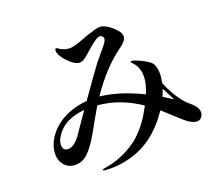

<svg xmlns="http://www.w3.org/2000/svg" viewBox="-105 -888 1211 1038"><g transform="rotate(-15 500.0 -369.0)"><path d="M943 -157Q943 -141 933 -129Q923 -117 907 -117Q879 -117 843 -143L819 -161Q807 -170 733 -226Q719 -202 706 -182Q641 -84 551 -38Q461 8 363 9Q349 9 349 5Q349 2 355.5 -0.5Q362 -3 371 -5Q448 -24 519.5 -77Q591 -130 640 -231Q647 -245 659 -273Q602 -305 541.5 -322.5Q481 -340 411 -341Q386 -290 347 -202Q316 -133 284 -96.5Q252 -60 206 -60Q170 -60 146 -86.5Q122 -113 122 -155Q122 -219 173 -280Q207 -319 256 -344Q305 -369 361 -378Q432 -501 472 -566Q481 -579 488 -589Q495 -599 500 -606Q521 -635 531 -651.5Q541 -668 541 -679Q541 -687 534.5 -692.5Q528 -698 522 -698Q511 -698 494 -685Q479 -674 443 -636L416 -608Q394 -588 376 -588Q353 -588 320 -614.5Q287 -641 274 -667Q269 -676 269 -687Q269 -696 276 -696Q282 -696 289 -691Q298 -685 312 -681Q326 -677 340 -677Q357 -677 379 -685Q401 -693 433 -709Q458 -722 486 -732Q490 -734 506.5 -740.5Q523 -747 537 -747Q561 -747 596 -724Q645 -690 645 -663Q645 -638 611 -610Q511 -524 434 -384Q545 -382 680 -330Q695 -378 695 -414Q695 -476 653 -512Q646 -517 646 -521Q646 -525 653 -525Q659 -525 672 -521.5Q685 -518 699 -513Q731 -501 748 -490Q765 -481 774 -457.5Q783 -434 783 -400Q783 -389 781 -365Q798 -331 822 -297.5Q846 -264 870 -241Q881 -230 894 -222Q911 -210 923 -198Q943 -179 943 -157ZM763 -294 821 -264Q801 -294 775 -336Q770 -315 763 -294ZM336 -335Q283 -326 241.5 -301.5Q200 -277 178 -234Q165 -211 165 -189Q165 -172 172.5 -162.5Q180 -153 195 -153Q213 -153 230 -167Q247 -181 262 -205Z"/></g></svg>

Font: Shippori Mincho SemiBold
Style: Regular
Weight: 600
Designer: FONTDASU
Foundry: FONTDASU / Google Inc. / but / Adobe
Version: Version 3.110; ttfautohint (v1.8.3)